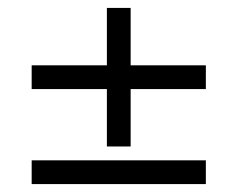

<svg xmlns="http://www.w3.org/2000/svg" viewBox="-20 -495 600 485"><path d="M250 -475H310V-125H250ZM60 -270V-330H500V-270ZM60 -30V-90H500V-30Z"/></svg>

Font: Kalnia SemiExpanded
Style: Bold
Weight: 700
Width: 6
Designer: Frida Medrano
Foundry: Frida Medrano
Version: Version 1.105